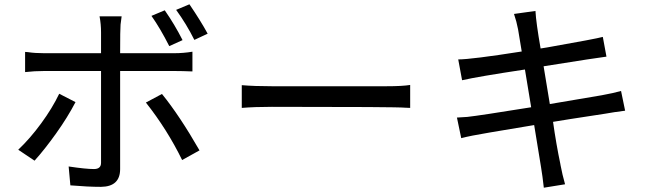

<svg xmlns="http://www.w3.org/2000/svg" viewBox="-20 -834 3040 895"><path d="M829 -88Q759 -231 660 -356L735 -396Q817 -295 910 -133ZM451 37Q390 37 308 30L300 -58Q380 -46 418 -46Q451 -46 451 -75V-503H185Q141 -503 97 -498V-592Q106 -592 110 -591Q142 -586 185 -586H451V-683Q451 -722 444 -758H547Q544 -740 542 -719.5Q540 -699 540 -586H793Q835 -586 877 -593V-501Q829 -503 794 -503H540V-46Q540 36 451 37ZM141 -85 65 -136Q120 -188 172 -259Q224 -330 256 -397L332 -358Q295 -287 241.5 -212Q188 -137 141 -85ZM769 -619Q727 -702 686 -760L748 -786Q794 -720 831 -647ZM886 -648Q849 -722 801 -788L863 -814Q916 -736 948 -677Z M1892 -331Q1879 -331 1868 -332Q1831 -336 1247 -336Q1168 -336 1107 -331V-437Q1166 -432 1247 -432H1782Q1855 -432 1892 -438Z M2515 41Q2509 -13 2502 -55L2470 -251L2261 -216Q2171 -201 2130 -190L2110 -286Q2134 -287 2158 -289Q2214 -295 2456 -334L2427 -510Q2208 -477 2134 -460L2116 -557Q2177 -557 2412 -594L2395 -697Q2388 -734 2376 -769L2476 -783Q2479 -728 2500 -608L2531 -613Q2758 -653 2790 -662L2807 -570Q2771 -566 2514 -525L2543 -349L2785 -390Q2840 -400 2875 -410L2894 -318Q2839 -311 2801 -304Q2597 -273 2558 -266Q2573 -160 2592 -70L2593 -64Q2601 -21 2614 25Z"/></svg>

Font: LXGW 975 Gothic SC
Style: Regular
Weight: 400
Version: Version 2.01;February 25, 2021